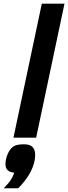

<svg xmlns="http://www.w3.org/2000/svg" viewBox="-57 -747 370 1042"><path d="M16.1 0 169.9 -727.1H293L139.2 0ZM-37.1 274.9Q-10.3 248 2.2 228.3Q14.6 208.5 20.5 189.9Q-27.3 187 -27.3 143.1Q-27.3 130.9 -24.4 117.4Q-21.5 104 -16.4 91.6Q-11.2 79.1 -4.4 68.6Q2.4 58.1 10.7 51.8Q22.9 42 38.1 39.1Q53.2 36.1 72.8 36.1Q106 36.1 119.9 51Q133.8 65.9 133.8 92.8Q133.8 116.2 127.4 139.2Q121.1 162.1 109.9 184.1Q84.5 232.4 41.5 274.9Z"/></svg>

Font: Lorenzo Sans
Style: Bold Italic
Weight: 700
Italic angle: -12°
Foundry: Intel Corporation
Version: Version 1.00; ttfautohint (v1.5)